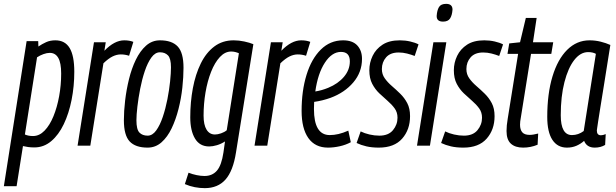

<svg xmlns="http://www.w3.org/2000/svg" viewBox="-51 -755 3190 995"><path d="M-31 210 87 -542H147L148 -514Q167 -527 188 -536.5Q209 -546 236 -546Q286 -546 310 -506Q334 -466 334 -383Q334 -308 320 -237.5Q306 -167 279.5 -111.5Q253 -56 214.5 -23.5Q176 9 127 9Q109 9 95 7Q81 5 68 2L35 210ZM120 -50Q153 -50 180 -78Q207 -106 226 -152.5Q245 -199 255.5 -256.5Q266 -314 266 -374Q266 -429 251 -455Q236 -481 207 -481Q192 -481 174 -474.5Q156 -468 141 -458L78 -58Q96 -50 120 -50Z M497 -536 490 -492Q542 -546 593 -546Q620 -546 640 -538L618 -466Q597 -473 575 -473Q554 -473 532.5 -462.5Q511 -452 485 -427L417 0H351L436 -536Z M714 10Q651 10 621 -22Q591 -54 591 -132Q591 -179 597.5 -234.5Q604 -290 617.5 -345Q631 -400 653 -445.5Q675 -491 706 -518.5Q737 -546 778 -546Q840 -546 870 -514Q900 -482 900 -404Q900 -357 894 -301Q888 -245 874 -190Q860 -135 838.5 -90Q817 -45 786 -17.5Q755 10 714 10ZM714 -52Q739 -52 758.5 -79Q778 -106 792.5 -149Q807 -192 816.5 -240.5Q826 -289 830.5 -333Q835 -377 835 -406Q835 -452 819.5 -468Q804 -484 778 -484Q753 -484 733.5 -457Q714 -430 699.5 -387Q685 -344 675.5 -295Q666 -246 661 -202.5Q656 -159 656 -132Q656 -84 671.5 -68Q687 -52 714 -52Z M907 199 926 140Q946 148 968 152.5Q990 157 1009 157Q1049 157 1073 129.5Q1097 102 1107 35L1115 -22Q1095 -9 1073 -2.5Q1051 4 1033 4Q984 4 959.5 -37Q935 -78 935 -147Q935 -226 948.5 -298Q962 -370 989.5 -426Q1017 -482 1059.5 -514Q1102 -546 1160 -546Q1187 -546 1215 -540Q1243 -534 1262 -526L1172 35Q1157 131 1117.5 175.5Q1078 220 1010 220Q985 220 958.5 215Q932 210 907 199ZM1187 -479Q1178 -483 1168 -485.5Q1158 -488 1147 -488Q1115 -488 1088.5 -459.5Q1062 -431 1043 -383Q1024 -335 1014 -276Q1004 -217 1004 -156Q1004 -108 1019.5 -83Q1035 -58 1063 -58Q1077 -58 1094.5 -64Q1112 -70 1124 -80Z M1414 -536 1407 -492Q1459 -546 1510 -546Q1537 -546 1557 -538L1535 -466Q1514 -473 1492 -473Q1471 -473 1449.5 -462.5Q1428 -452 1402 -427L1334 0H1268L1353 -536Z M1767 -18Q1741 -4 1709.5 3Q1678 10 1649 10Q1582 10 1547 -39.5Q1512 -89 1512 -180Q1512 -284 1537.5 -367Q1563 -450 1611.5 -498Q1660 -546 1727 -546Q1776 -546 1800.5 -519.5Q1825 -493 1825 -450Q1825 -381 1780 -328Q1735 -275 1662 -248Q1620 -233 1577 -227Q1576 -209 1576 -190Q1576 -55 1658 -55Q1680 -55 1703.5 -60.5Q1727 -66 1754 -78ZM1716 -486Q1669 -486 1632.5 -430Q1596 -374 1583 -281Q1616 -286 1650 -300Q1701 -321 1731.5 -357Q1762 -393 1762 -437Q1762 -486 1716 -486Z M1797 -14 1818 -74Q1838 -64 1864 -58Q1890 -52 1915 -52Q1962 -52 1985.5 -80.5Q2009 -109 2009 -145Q2009 -173 1994 -193.5Q1979 -214 1957.5 -232.5Q1936 -251 1914.5 -271.5Q1893 -292 1878 -320.5Q1863 -349 1863 -391Q1863 -430 1880 -465.5Q1897 -501 1931.5 -523.5Q1966 -546 2021 -546Q2049 -546 2075 -540Q2101 -534 2118 -525L2098 -465Q2080 -472 2058.5 -477.5Q2037 -483 2015 -483Q1972 -483 1950 -458Q1928 -433 1928 -397Q1928 -370 1943 -349Q1958 -328 1979.5 -309.5Q2001 -291 2023 -269.5Q2045 -248 2059.5 -220.5Q2074 -193 2074 -153Q2074 -83 2033 -36.5Q1992 10 1912 10Q1876 10 1848 3.5Q1820 -3 1797 -14Z M2261 -735Q2294 -735 2294 -705Q2292 -676 2281.5 -659.5Q2271 -643 2245 -643Q2211 -643 2212 -673Q2214 -702 2224 -718.5Q2234 -735 2261 -735ZM2110 0 2195 -536H2262L2177 0Z M2235 -14 2256 -74Q2276 -64 2302 -58Q2328 -52 2353 -52Q2400 -52 2423.5 -80.5Q2447 -109 2447 -145Q2447 -173 2432 -193.5Q2417 -214 2395.5 -232.5Q2374 -251 2352.5 -271.5Q2331 -292 2316 -320.5Q2301 -349 2301 -391Q2301 -430 2318 -465.5Q2335 -501 2369.5 -523.5Q2404 -546 2459 -546Q2487 -546 2513 -540Q2539 -534 2556 -525L2536 -465Q2518 -472 2496.5 -477.5Q2475 -483 2453 -483Q2410 -483 2388 -458Q2366 -433 2366 -397Q2366 -370 2381 -349Q2396 -328 2417.5 -309.5Q2439 -291 2461 -269.5Q2483 -248 2497.5 -220.5Q2512 -193 2512 -153Q2512 -83 2471 -36.5Q2430 10 2350 10Q2314 10 2286 3.5Q2258 -3 2235 -14Z M2738 -63 2735 -5Q2699 10 2660 10Q2619 10 2596.5 -10.5Q2574 -31 2574 -76Q2574 -104 2580 -139L2634 -476H2579L2588 -530L2644 -536L2674 -662H2730L2711 -536H2816L2806 -476H2701L2648 -145Q2646 -135 2645 -126Q2644 -117 2644 -109Q2644 -83 2655.5 -69.5Q2667 -56 2694 -56Q2704 -56 2715 -58Q2726 -60 2738 -63Z M3031 10Q2990 10 2976 -25Q2958 -9 2936 0.5Q2914 10 2887 10Q2838 10 2811.5 -30.5Q2785 -71 2785 -149Q2785 -269 2812 -358.5Q2839 -448 2888.5 -497Q2938 -546 3004 -546Q3034 -546 3062 -539Q3090 -532 3112 -522Q3093 -403 3080.5 -324Q3068 -245 3060 -197Q3052 -149 3048.5 -124Q3045 -99 3043.5 -90Q3042 -81 3042 -79Q3042 -54 3063 -54Q3074 -54 3088 -60L3085 -4Q3062 10 3031 10ZM2974 -76 3037 -476Q3021 -485 2997 -485Q2957 -485 2925 -444Q2893 -403 2874 -329Q2855 -255 2855 -158Q2855 -55 2913 -55Q2946 -55 2974 -76Z"/></svg>

Font: Georama Condensed
Style: Italic
Weight: 400
Width: 3
Italic angle: -9°
Designer: Jean-Baptiste Levee
Foundry: Production Type
Version: Version 1.000